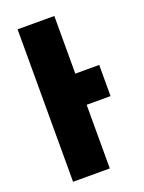

<svg xmlns="http://www.w3.org/2000/svg" viewBox="-137 -779 633 845"><g transform="rotate(-20 179.5 -357.0)"><path d="M339 -444H227V-714H55V0H227V-298H339Z"/></g></svg>

Font: Noto Sans Display Condensed Black
Style: Regular
Weight: 900
Width: 3
Designer: Monotype Design team
Foundry: Monotype Imaging Inc.
Version: 1.000